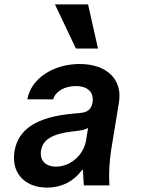

<svg xmlns="http://www.w3.org/2000/svg" viewBox="-20 -840 640 870"><path d="M399 -374C393 -345 378 -331 343 -328L310 -325C148 -310 63 -256 46 -156C29 -58 91 10 193 10C260 10 315 -19 352 -70H356C357 -44 358 -20 360 0H476C472 -55 476 -120 489 -193L519 -376C536 -480 464 -550 341 -550C220 -550 120 -483 104 -390H221C231 -426 273 -450 323 -450C379 -450 407 -421 399 -374ZM234 -85C185 -85 159 -114 166 -158C174 -207 216 -233 306 -244L338 -248C354 -250 368 -254 379 -260L370 -204C359 -137 299 -85 234 -85ZM424 -620 379 -820H229L324 -620Z"/></svg>

Font: CommitMono
Style: Bold Italic
Weight: 700
Monospace: yes
Designer: Eigil Nikolajsen
Foundry: Eigil Nikolajsen
Version: Version 1.143